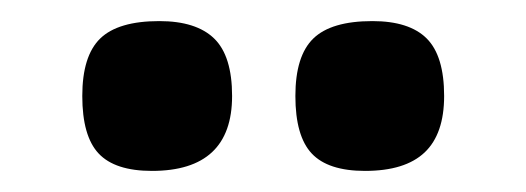

<svg xmlns="http://www.w3.org/2000/svg" viewBox="-20 -737 499 182"><path d="M58 -646Q58 -684 75 -700.5Q92 -717 131 -717Q166 -717 183 -700.5Q200 -684 200 -646Q200 -575 124 -575Q89 -575 73.5 -591.5Q58 -608 58 -646ZM260 -646Q260 -684 277 -700.5Q294 -717 333 -717Q368 -717 384.5 -700.5Q401 -684 401 -646Q401 -610 382.5 -592.5Q364 -575 326 -575Q291 -575 275.5 -591.5Q260 -608 260 -646Z"/></svg>

Font: Enriqueta
Style: Bold
Weight: 700
Designer: Viviana Monsalve, Gustavo Ibarra
Foundry: 72Puntos
Version: Version 2.000